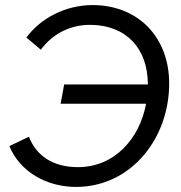

<svg xmlns="http://www.w3.org/2000/svg" viewBox="-20 -724 713 757"><path d="M233 -391 219 -315H556C530 -176 431 -65 287 -65C187 -65 122 -112 94 -185L17 -148C58 -48 162 13 280 13C494 13 647 -175 647 -395C647 -578 524 -704 345 -704C237 -704 139 -651 84 -576L141 -528C186 -589 254 -626 335 -626C476 -626 563 -534 563 -391Z"/></svg>

Font: Fixel Display 20240404
Style: Italic
Weight: 400
Italic angle: -10°
Designer: AlfaBravo + MacPaw
Foundry: Kyrylo Tkachov, Marchela Mozhyna, Serhii Makarenko, Maria Weinstein, Zakhar Kryvoshyya
Version: Version 1.211;Glyphs 3.2 (3225)